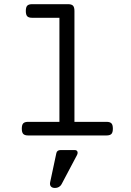

<svg xmlns="http://www.w3.org/2000/svg" viewBox="-20 -661 640 937"><path d="M270 -574.2H136.7Q120.1 -574.2 113 -581.5Q106 -588.9 106 -607.4Q106 -626 113 -633.3Q120.1 -640.6 136.7 -640.6H312.5Q329.1 -640.6 336.2 -633.3Q343.3 -626 343.3 -607.4V-66.4H500Q516.6 -66.4 523.7 -59.1Q530.8 -51.8 530.8 -33.2Q530.8 -14.6 523.7 -7.3Q516.6 0 500 0H117.2Q100.6 0 93.5 -7.3Q86.4 -14.6 86.4 -33.2Q86.4 -51.8 93.5 -59.1Q100.6 -66.4 117.2 -66.4H270ZM280.3 238.3Q275.9 246.6 267.3 251.5Q258.8 256.3 248.5 256.3Q234.9 256.3 228.5 249Q222.2 241.7 224.6 229L254.9 86.9Q256.3 79.1 261.7 75.2Q267.1 71.3 275.4 71.3H344.7Q354.5 71.3 357.7 78.6Q360.8 85.9 355.5 96.2Z"/></svg>

Font: Courier Prime
Style: Regular
Weight: 400
Designer: Alan Dague-Greene
Foundry: Quote-Unquote Apps
Version: Version 1.203